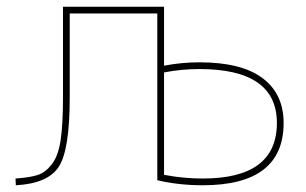

<svg xmlns="http://www.w3.org/2000/svg" viewBox="-20 -540 908 570"><path d="M447 -5V-500H187V-250Q187 -95 154.5 -45Q122 5 27 10L26 -10Q69 -13 92 -20.5Q115 -28 134 -52.5Q153 -77 160 -124Q167 -171 167 -250V-520H467V-345Q519 -355 572 -355Q697 -355 759.5 -308Q822 -261 822 -175Q822 10 582 10Q510 10 447 -5ZM467 -325V-21Q524 -10 582 -10Q802 -10 802 -175Q802 -335 572 -335Q519 -335 467 -325Z"/></svg>

Font: M PLUS 1p Thin
Style: Regular
Weight: 250
Version: Version 1.062